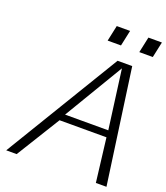

<svg xmlns="http://www.w3.org/2000/svg" viewBox="-161 -1014 972 1123"><g transform="rotate(20 325.5 -452.0)"><path d="M532 -314 483 -682 263 -314ZM11 0 444 -715H535L635 0H569L536 -272H244L76 0ZM567 -904H651L630 -806H546ZM370 -904H453L432 -806H349ZM567 -904H651L630 -806H546ZM370 -904H453L432 -806H349Z"/></g></svg>

Font: Afta sans
Style: Italic
Weight: 400
Italic angle: -12°
Designer: par.qink
Foundry: Oriol Esparraguera Font
Version: Version 1.000